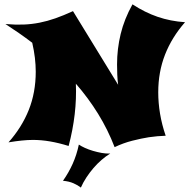

<svg xmlns="http://www.w3.org/2000/svg" viewBox="-20 -640 869 881"><path d="M829.1 -538.1Q768.6 -469.2 737.3 -389.4Q706.1 -309.6 706.1 -216.8Q706.1 -168 714.4 -118.2Q722.7 -68.4 740.2 -17.1Q703.1 -16.1 663.1 -10.3Q628.9 -4.9 587.4 5.6Q545.9 16.1 505.9 35.2Q475.1 -44.9 430.2 -117.7Q385.3 -190.4 328.1 -255.9Q334 -117.7 294.9 29.8Q206.1 2 131.8 2Q107.9 2 79.6 4.9Q51.3 7.8 19 13.2Q80.1 -55.7 112.1 -135.7Q144 -215.8 144 -311Q144 -341.8 140.1 -374.8Q136.2 -407.7 127.9 -443.8Q97.7 -466.8 67.1 -488Q36.6 -509.3 4.9 -529.8Q49.8 -525.9 87.6 -527.3Q125.5 -528.8 161.4 -535.9Q197.3 -543 234.1 -555.9Q271 -568.8 314.9 -588.9L522 -251Q519 -274.4 518.1 -297.9Q517.1 -321.3 517.1 -344.2Q517.1 -415.5 533.7 -484.1Q550.3 -552.7 587.9 -620.1Q644.5 -583 703.6 -562.7Q762.7 -542.5 829.1 -538.1ZM485.8 64.5Q465.8 76.7 446 93.8Q426.3 110.8 408.7 131.3Q391.1 151.9 376.2 174.6Q361.3 197.3 351.1 220.7Q336.9 209.5 316.7 200.7Q296.4 191.9 269 189.5Q294.9 152.8 313.5 111.6Q332 70.3 341.8 23.4Q352.5 30.8 369.6 38.6Q386.7 46.4 406.5 52.2Q426.3 58.1 446.8 61.8Q467.3 65.4 485.8 64.5Z"/></svg>

Font: Shojumaru
Style: Regular
Weight: 400
Version: Version 1.001